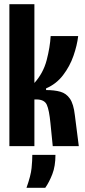

<svg xmlns="http://www.w3.org/2000/svg" viewBox="-20 -701 407 921"><path d="M25 0V-681H145V-303Q188 -351 204 -413Q220 -475 223 -528H355Q350 -484 332.5 -433.5Q315 -383 282.5 -340.5Q250 -298 201 -277V-269Q241 -269 269.5 -261Q298 -253 315.5 -227.5Q333 -202 339 -149L358 0H233L222 -110Q216 -173 204.5 -198.5Q193 -224 154 -224H145V0ZM107 200Q128 141 131.5 105Q135 69 135 42H246Q246 96 231 134.5Q216 173 197 200Z"/></svg>

Font: Bricolage Grotesque 48pt Condensed SemiBold
Style: Regular
Weight: 600
Width: 3
Designer: Mathieu Triay
Foundry: Atelier Triay
Version: Version 1.000; ttfautohint (v1.8.4.7-5d5b);gftools[0.9.32]